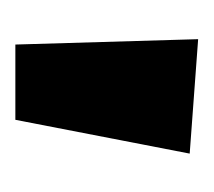

<svg xmlns="http://www.w3.org/2000/svg" viewBox="-34 -840 278 250"><g transform="rotate(90 105.0 -715.0)"><path d="M180 -823 136 -596H38L31 -834Z"/></g></svg>

Font: Fira Sans Condensed
Style: Bold
Weight: 700
Width: 3
Designer: bBox Type GmbH & Carrois Corporate GbR & Edenspiekermann AG
Foundry: bBox Type GmbH & Carrois Corporate GbR & Edenspiekermann AG
Version: Version 4.301